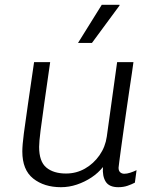

<svg xmlns="http://www.w3.org/2000/svg" viewBox="-20 -770 657 800"><path d="M234 10Q164 10 118.5 -26Q73 -62 73 -139Q73 -165 79.5 -215Q86 -265 97 -339.5Q108 -414 122 -511H189Q176 -419 165.5 -346.5Q155 -274 149 -226Q143 -178 143 -158Q143 -97 173 -72Q203 -47 255 -47Q298 -47 334 -67.5Q370 -88 394.5 -123Q419 -158 425 -201L468 -511H536Q534 -495 529.5 -464.5Q525 -434 519 -394.5Q513 -355 507 -312Q501 -269 495 -228Q489 -187 484.5 -152.5Q480 -118 477 -96.5Q474 -75 474 -71Q474 -58 481 -52Q488 -46 498 -46Q509 -46 523 -50.5Q537 -55 549 -61L542 -9Q529 -2 511.5 4Q494 10 473 10Q435 10 420.5 -13Q406 -36 409 -74Q389 -49 361 -30.5Q333 -12 300.5 -1Q268 10 234 10ZM305 -591 404 -750H478V-747L363 -591Z"/></svg>

Font: Chivo ExtraLight
Style: Italic
Weight: 250
Italic angle: -8.05°
Designer: Hector Gatti
Foundry: Omnibus-Type
Version: Version 2.002